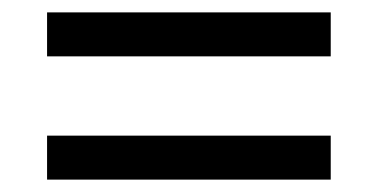

<svg xmlns="http://www.w3.org/2000/svg" viewBox="-20 -507 612 310"><path d="M56 -416V-487H514V-416ZM56 -217V-288H514V-217Z"/></svg>

Font: Noto Sans Glagolitic
Style: Regular
Weight: 400
Designer: Monotype Design Team
Foundry: Monotype Imaging Inc.
Version: Version 2.004; ttfautohint (v1.8.4.7-5d5b)